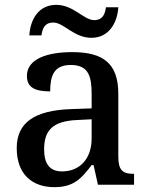

<svg xmlns="http://www.w3.org/2000/svg" viewBox="-20 -762 613 792"><path d="M357 -606C428 -606 464 -666 468 -732H417C413 -705 405 -679 368 -679C326 -679 283 -742 212 -742C140 -742 105 -683 101 -616H151C155 -643 163 -669 200 -669C243 -669 285 -606 357 -606ZM204 10C285 10 316 -26 358 -81H366L384 0H533V-45H530C485 -45 468 -61 468 -117V-375C468 -501 405 -547 278 -547C175 -547 91 -519 91 -449C91 -402 123 -385 187 -385C187 -449 202 -494 272 -494C346 -494 358 -446 358 -373V-315L275 -312C123 -307 49 -257 49 -151C49 -41 115 10 204 10ZM236 -55C185 -55 162 -86 162 -146C162 -223 196 -263 300 -267L358 -270V-191C358 -108 310 -55 236 -55Z"/></svg>

Font: Noto Serif Myanmar Medium
Style: Regular
Weight: 500
Designer: Ben Mitchell and the Monotype Design Team
Foundry: Monotype Imaging Inc.
Version: Version 2.106